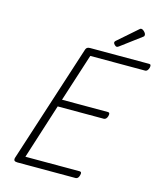

<svg xmlns="http://www.w3.org/2000/svg" viewBox="-186 -1516 1390 1648"><g transform="rotate(15 509.0 -691.5)"><path d="M130 0Q111 0 103 -7Q95 -14 99 -32L440 -1087Q444 -1098 452.5 -1104Q461 -1110 479 -1110H1003Q1014 -1110 1017 -1102Q1020 -1094 1016 -1078Q1011 -1062 1003 -1053.5Q995 -1045 985 -1045H497L360 -619H768Q779 -619 782 -611Q785 -603 781 -587Q776 -570 767.5 -562Q759 -554 749 -554H339L183 -65H665Q676 -65 679.5 -57Q683 -49 678 -33Q674 -17 666 -8.5Q658 0 647 0ZM696 -1179Q687 -1179 676 -1190Q665 -1201 665 -1210Q665 -1213 666.5 -1216.5Q668 -1220 673 -1225L842 -1373Q847 -1378 851 -1380.5Q855 -1383 861 -1383Q869 -1383 878.5 -1376Q888 -1369 895.5 -1359Q903 -1349 903 -1340Q903 -1334 901.5 -1330Q900 -1326 891 -1320L713 -1187Q708 -1184 704 -1181.5Q700 -1179 696 -1179Z"/></g></svg>

Font: Playwrite CU Light
Style: Regular
Weight: 300
Designer: Veronika Burian, José Scaglione
Foundry: TypeTogether
Version: Version 1.002